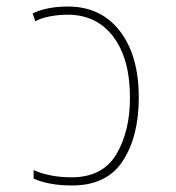

<svg xmlns="http://www.w3.org/2000/svg" viewBox="-20 -558 540 588"><path d="M201 10Q307 10 356 -65Q405 -140 405 -259Q405 -388 347 -463Q289 -538 188 -538Q124 -538 80 -517L88 -493Q110 -504 136 -508.5Q162 -513 187 -513Q276 -513 327 -445.5Q378 -378 378 -259Q378 -155 336 -85Q294 -15 199 -15Q133 -15 83 -37V-11Q130 10 201 10Z"/></svg>

Font: Noto Sans Mono UI Condensed Thin
Style: Regular
Weight: 250
Width: 3
Designer: Monotype Design team
Foundry: Monotype Imaging Inc.
Version: 1.000